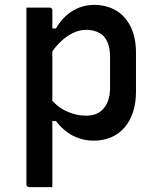

<svg xmlns="http://www.w3.org/2000/svg" viewBox="-20 -565 640 785"><path d="M88 -534Q104 -534 119.5 -534Q135 -534 151 -534Q167 -534 183 -534Q187 -534 189 -532.5Q191 -531 192.5 -529Q194 -527 194 -523Q194 -433 194 -342.5Q194 -252 194 -161.5Q194 -71 194 19.5Q194 110 194 200Q178 200 162 200Q146 200 130.5 200Q115 200 99 200Q96 200 93.5 198.5Q91 197 89.5 194.5Q88 192 88 189Q88 111 88 33.5Q88 -44 88 -122Q88 -200 88 -278Q88 -356 88 -433Q88 -460 88 -485Q88 -510 88 -534ZM365 -545Q416 -545 454.5 -522Q493 -499 514.5 -455Q536 -411 536 -350V-189Q536 -143 523.5 -106Q511 -69 488.5 -43Q466 -17 434 -3.5Q402 10 363 10Q332 10 303.5 0.5Q275 -9 251.5 -27Q228 -45 209 -70H180V-170Q210 -130 250 -111Q290 -92 332 -92Q363 -92 384.5 -105Q406 -118 418 -144Q430 -170 430 -206V-333Q430 -362 423 -383Q416 -404 403 -418Q390 -430 372.5 -436.5Q355 -443 332 -443Q306 -443 280 -431Q254 -419 229 -395.5Q204 -372 181 -336V-449H209Q227 -480 250.5 -501Q274 -522 303 -533.5Q332 -545 365 -545Z"/></svg>

Font: Recursive Monospace Medium
Style: Regular
Weight: 500
Version: Version 1.047